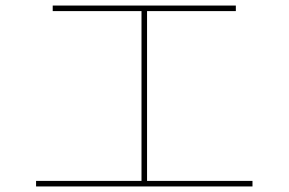

<svg xmlns="http://www.w3.org/2000/svg" viewBox="-20 -706 1040 692"><path d="M170 -666V-686H830V-666ZM110 -34V-54H890V-34ZM490 -680H510V-50H490Z"/></svg>

Font: Murecho Thin Thin
Style: Regular
Weight: 250
Version: Version 1.010